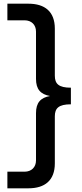

<svg xmlns="http://www.w3.org/2000/svg" viewBox="-20 -820 443 1040"><path d="M20 200H134C223 200 277 157 277 65V-190C277 -234 298 -255 364 -255V-345C298 -345 277 -366 277 -410V-665C277 -757 223 -800 134 -800H20V-710H113C151 -710 175 -685 175 -649V-393C175 -336 200 -309 251 -300C200 -291 175 -264 175 -207V49C175 85 151 110 113 110H20Z"/></svg>

Font: Aspekta 500
Style: Regular
Weight: 500
Designer: Ivo Dolenc
Version: Version 2.100